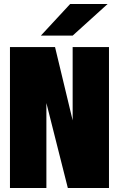

<svg xmlns="http://www.w3.org/2000/svg" viewBox="-20 -934 590 954"><path d="M29.5 0V-700H253.5L341 -336V-700H521.5V0H317L210.5 -422V0ZM341 -757H183L328.5 -914H514.5Z"/></svg>

Font: Trispace SemiCondensed ExtraBold
Style: Regular
Weight: 800
Width: 4
Designer: Tyler Finck
Foundry: Etcetera Type Company
Version: Version 1.210; ttfautohint (v1.8.3)